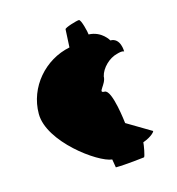

<svg xmlns="http://www.w3.org/2000/svg" viewBox="-98 -698 744 808"><g transform="rotate(-15 274.0 -293.5)"><path d="M53 -275C53 -153 241 -16 302 -10L308 26C352 26 433 16 433 16C438 16 447 -38 447 -46C487 -60 504 -82 498 -82L394 -144C394 -144 378 -294 345 -294C312 -294 358 -322 358 -357C366 -392 402 -426 436 -434C462 -442 468 -436 468 -436C468 -436 469 -496 424 -496C424 -496 399 -542 342 -544C342 -552 328 -613 318 -613C308 -613 254 -597 254 -590L250 -512C140 -490 53 -392 53 -275Z"/></g></svg>

Font: Ampere
Style: SuExt
Weight: 400
Version: Version 1